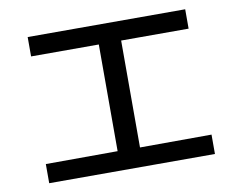

<svg xmlns="http://www.w3.org/2000/svg" viewBox="-71 -759 1005 810"><g transform="rotate(-10 432.0 -354.5)"><path d="M77.1 -125 384.8 -126V-583H94.7V-666H769.5V-583H480.5V-125L787.1 -126V-43H77.1Z"/></g></svg>

Font: Pretendard GOV Medium
Style: Regular
Weight: 500
Designer: Base glyphs from Inter by Rasmus Andersson; Hangeul glyphs from Noto Sans CJK(Source Han Sans) by Jang Soo-young and Kan
Foundry: Kil Hyung-jin
Version: Version 1.309